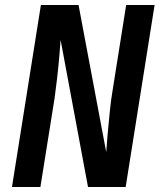

<svg xmlns="http://www.w3.org/2000/svg" viewBox="-20 -750 640 770"><path d="M28 0 144 -730H295L406 -140Q408 -172 412 -215.5Q416 -259 420.5 -304Q425 -349 431 -384L486 -730H600L484 0H333L223 -590Q221 -561 217.5 -520Q214 -479 209 -436Q204 -393 199 -357L142 0Z"/></svg>

Font: JetBrains Mono NL
Style: Bold Italic
Weight: 700
Italic angle: -9°
Designer: Philipp Nurullin, Konstantin Bulenkov
Foundry: JetBrains
Version: Version 2.304; ttfautohint (v1.8.4.7-5d5b)